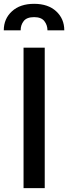

<svg xmlns="http://www.w3.org/2000/svg" viewBox="-42 -974 353 994"><path d="M189.6 -727.3V0H79.9V-727.3ZM-22.4 -817.1Q-22.4 -876.8 19.9 -915.5Q62.1 -954.2 134.6 -954.2Q207 -954.2 248.9 -915.5Q290.8 -876.8 290.8 -817.1H203.8Q203.5 -844.5 187.5 -864.9Q171.5 -885.3 134.6 -885.3Q96.2 -885.3 80.4 -864.5Q64.6 -843.8 65 -817.1Z"/></svg>

Font: Inter Zeller Medium
Style: Regular
Weight: 500
Designer: Rasmus Andersson; Joe Bland
Foundry: zeller
Version: Version 3.015;git-dec3a8cb1